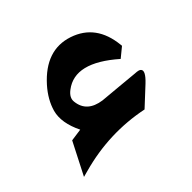

<svg xmlns="http://www.w3.org/2000/svg" viewBox="-100 -493 594 594"><g transform="rotate(-30 197.5 -195.5)"><path d="M349.1 -152.8 306.6 -85Q174.8 -77.1 58.6 -8.8L40 2L64.9 -114.3Q74.7 -118.7 103 -130.4Q62 -177.2 62 -221.2Q62.5 -260.7 83 -301.8Q131.8 -398.4 220.2 -393.1Q307.6 -387.7 342.8 -295.4L344.7 -290.5L320.8 -257.3Q191.4 -321.3 138.7 -252.9Q122.6 -232.4 129.9 -214.8Q148.4 -167 208 -174.3Q217.3 -176.3 270.5 -185.1Q335.4 -195.8 336.4 -196.3Q353.5 -200.2 358.4 -196.3Q371.1 -188.5 349.1 -152.8Z"/></g></svg>

Font: DimaBanoo
Style: Bold
Weight: 800
Designer: R.Balvardi
Foundry: R.Balvardi
Version: Version 1.0.0-alpha3